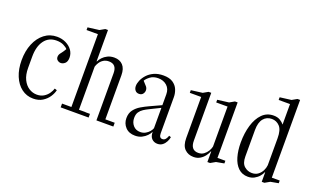

<svg xmlns="http://www.w3.org/2000/svg" viewBox="-80 -1180 2660 1620"><g transform="rotate(20 1250.0 -370.0)"><path d="M269 10Q210 10 164.5 -24.5Q119 -59 93.5 -120.5Q68 -182 68 -262Q68 -345 95 -410Q122 -475 170.5 -512.5Q219 -550 283 -550Q327 -550 363 -532.5Q399 -515 420 -485.5Q441 -456 441 -419Q441 -384 423.5 -368Q406 -352 386 -352Q370 -352 356.5 -362.5Q343 -373 343 -392Q343 -412 358 -429.5Q373 -447 391 -478Q381 -491 354.5 -504.5Q328 -518 290 -518Q220 -518 181 -465Q142 -412 142 -320V-220Q142 -157 162.5 -115.5Q183 -74 216 -53Q249 -32 287 -32Q323 -32 349 -48Q375 -64 391 -87.5Q407 -111 413 -132L434 -125Q428 -96 407.5 -64.5Q387 -33 352.5 -11.5Q318 10 269 10Z M514 0V-34H598V-688H496V-712L598 -725L642 -750H666V-469H669Q677 -487 694 -505.5Q711 -524 737 -537Q763 -550 797 -550Q846 -550 874.5 -519.5Q903 -489 903 -430V-34H987V0H835V-424Q835 -504 765 -504Q737 -504 716.5 -491Q696 -478 683.5 -458.5Q671 -439 666 -421V-34H725V-33H765V0Z M1184 10Q1129 10 1097.5 -23.5Q1066 -57 1066 -105Q1066 -150 1088.5 -179.5Q1111 -209 1145 -229Q1179 -249 1212 -264L1314 -311V-408Q1314 -457 1283 -485Q1252 -513 1205 -513Q1162 -513 1134 -492Q1106 -471 1095 -451Q1118 -427 1129.5 -413Q1141 -399 1141 -380Q1141 -363 1129.5 -348Q1118 -333 1095 -333Q1073 -333 1060.5 -348.5Q1048 -364 1048 -387Q1048 -410 1059.5 -437.5Q1071 -465 1094.5 -491Q1118 -517 1154 -533.5Q1190 -550 1239 -550Q1292 -550 1323.5 -529Q1355 -508 1368.5 -475.5Q1382 -443 1382 -408V-84Q1382 -42 1411 -42Q1430 -42 1441 -57.5Q1452 -73 1456 -88L1474 -82Q1471 -62 1460 -40.5Q1449 -19 1430.5 -4.5Q1412 10 1385 10Q1355 10 1334.5 -10Q1314 -30 1314 -72Q1306 -54 1288 -35Q1270 -16 1244 -3Q1218 10 1184 10ZM1127 -128Q1127 -89 1151 -61.5Q1175 -34 1215 -34Q1241 -34 1261.5 -45.5Q1282 -57 1295.5 -73Q1309 -89 1314 -104V-287L1219 -240Q1196 -229 1175 -215.5Q1154 -202 1140.5 -182Q1127 -162 1127 -128Z M1879 -550H1903V-52H1974V-28L1903 -15L1859 10H1835V-85H1832Q1825 -65 1808.5 -42.5Q1792 -20 1767 -5Q1742 10 1709 10Q1661 10 1629.5 -21Q1598 -52 1598 -119V-488H1496V-512L1598 -525L1642 -550H1666V-121Q1666 -36 1735 -36Q1764 -36 1784.5 -51Q1805 -66 1818 -87.5Q1831 -109 1835 -129V-488H1733V-512L1835 -525Z M2197 10Q2145 10 2110.5 -23Q2076 -56 2059.5 -113Q2043 -170 2043 -241Q2043 -327 2064 -397Q2085 -467 2126 -508.5Q2167 -550 2228 -550Q2263 -550 2286.5 -535.5Q2310 -521 2323 -504V-688H2221V-712L2323 -725L2367 -750H2391V-52H2462V-28L2391 -15L2347 10H2323V-75H2320Q2313 -57 2296 -37Q2279 -17 2254 -3.5Q2229 10 2197 10ZM2218 -31Q2252 -31 2274.5 -48.5Q2297 -66 2309 -91Q2321 -116 2323 -139V-381Q2323 -456 2294 -487Q2265 -518 2223 -518Q2176 -518 2148 -483.5Q2120 -449 2120 -381V-144Q2120 -83 2150 -57Q2180 -31 2218 -31Z"/></g></svg>

Font: Xanh Mono
Style: Regular
Weight: 400
Monospace: yes
Designer: Lam Bao, Duy Dao
Foundry: Yellow Type Foundry
Version: Version 3.101; ttfautohint (v1.8.3)